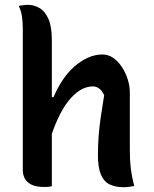

<svg xmlns="http://www.w3.org/2000/svg" viewBox="-20 -775 640 800"><path d="M163 4Q131 4 111.5 -5.5Q92 -15 83.5 -31Q75 -47 75 -65Q75 -148 75 -221.5Q75 -295 75 -363.5Q75 -432 75 -503.5Q75 -575 75 -655Q75 -682 71.5 -706.5Q68 -731 58 -750Q64 -752 70 -752.5Q76 -753 82.5 -754Q89 -755 94 -755Q121 -755 144 -742Q167 -729 181.5 -697Q196 -665 196 -609Q196 -530 196 -454Q196 -378 196 -302.5Q196 -227 196 -151.5Q196 -76 196 1Q189 2 184 3Q179 4 174.5 4Q170 4 163 4ZM179 -163 178 -370H203Q219 -408 240.5 -440.5Q262 -473 289 -497Q316 -521 346 -534.5Q376 -548 407 -548Q431 -548 451.5 -534Q472 -520 487.5 -496.5Q503 -473 512 -445Q521 -417 521 -388Q521 -348 521 -308.5Q521 -269 521 -229Q521 -189 521 -149Q521 -105 525 -72.5Q529 -40 539 0Q528 2 517.5 3.5Q507 5 494 5Q461 5 437 -6.5Q413 -18 400.5 -47.5Q388 -77 388 -129Q388 -169 391 -208Q394 -247 400 -289Q406 -331 414 -378Q406 -396 394 -405.5Q382 -415 367 -415Q341 -415 316 -400.5Q291 -386 266.5 -356Q242 -326 220 -278Q198 -230 179 -163Z"/></svg>

Font: Recursive Casual SemiBold
Style: Regular
Weight: 600
Version: Version 1.047